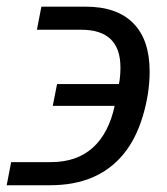

<svg xmlns="http://www.w3.org/2000/svg" viewBox="-34 -548 495 568"><path d="M88.4 -528.3H219.7Q312 -528.3 360.4 -479.2Q408.7 -430.2 408.7 -336.4Q408.7 -271.5 388.2 -203.6Q367.7 -135.7 330.3 -90.8Q293 -45.9 239 -22.9Q185.1 0 113.8 0H-14.2L-1 -68.4H116.2Q192.9 -68.4 240.2 -110.8Q287.6 -153.3 305.2 -234.9H122.1L134.8 -299.3H317.9Q322.3 -320.8 322.3 -348.6Q322.3 -460 206.5 -460H75.2Z"/></svg>

Font: Liberation Sans
Style: Italic
Weight: 400
Italic angle: -12°
Designer: Steve Matteson
Foundry: Ascender Corporation
Version: Version 2.1.5